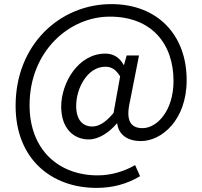

<svg xmlns="http://www.w3.org/2000/svg" viewBox="-20 -742 986 935"><path d="M450 173C527 173 597 155 662 116L638 62C588 91 524 112 456 112C266 112 124 -12 124 -230C124 -491 316 -661 515 -661C718 -661 825 -529 825 -348C825 -203 745 -118 674 -118C613 -118 592 -159 613 -249L657 -472H597L584 -426H582C562 -463 531 -481 493 -481C362 -481 278 -340 278 -222C278 -120 336 -63 412 -63C461 -63 512 -97 548 -140H551C558 -83 605 -55 666 -55C767 -55 889 -157 889 -352C889 -572 747 -722 522 -722C273 -722 56 -526 56 -227C56 33 231 173 450 173ZM430 -126C385 -126 351 -155 351 -227C351 -311 405 -417 493 -417C523 -417 544 -404 565 -370L533 -192C495 -146 461 -126 430 -126Z"/></svg>

Font: Noto Sans JP Regular
Style: Regular
Weight: 400
Designer: Ryoko NISHIZUKA (kana & ideographs); Paul D. Hunt (Latin, Greek & Cyrillic); Wenlong ZHANG (bopomofo); Sandoll Communica
Foundry: Adobe Systems Incorporated
Version: Version 1.004;PS 1.004;hotconv 1.0.82;makeotf.lib2.5.63406